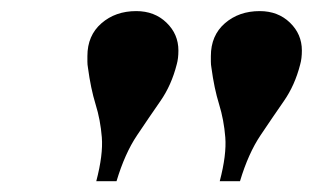

<svg xmlns="http://www.w3.org/2000/svg" viewBox="-20 -780 564 346"><path d="M521 -664Q511.5 -626.5 491.5 -597.8Q471.5 -569 449.5 -536.2Q427.5 -503.5 412.5 -453.5H376Q388.5 -501 386 -532.5Q383.5 -564 374.8 -592.2Q366 -620.5 361 -658Q360 -663.5 360 -669Q360 -674.5 360 -679Q360 -716 385.2 -738Q410.5 -760 448 -760Q481 -760 502.5 -739.2Q524 -718.5 524 -689Q524 -674.5 521 -664ZM298.5 -664Q289 -626.5 269 -597.8Q249 -569 227 -536.2Q205 -503.5 190 -453.5H153.5Q166 -501 163.5 -532.5Q161 -564 152.2 -592.2Q143.5 -620.5 138.5 -658Q137.5 -663.5 137.5 -669Q137.5 -674.5 137.5 -679Q137.5 -716 162.8 -738Q188 -760 225.5 -760Q258.5 -760 280 -739.2Q301.5 -718.5 301.5 -689Q301.5 -674.5 298.5 -664Z"/></svg>

Font: Bodoni* 06pt
Style: Bold Italic
Weight: 700
Italic angle: -13°
Version: Version 2.3